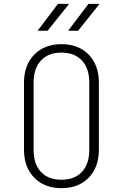

<svg xmlns="http://www.w3.org/2000/svg" viewBox="-20 -970 640 1000"><path d="M300 10Q212 10 158.5 -44.5Q105 -99 105 -190V-540Q105 -631 158.5 -685.5Q212 -740 300 -740Q389 -740 442 -685.5Q495 -631 495 -540V-190Q495 -99 442 -44.5Q389 10 300 10ZM300 -34Q369 -34 407 -75Q445 -116 445 -190V-540Q445 -614 406.5 -655Q368 -696 300 -696Q232 -696 193.5 -655Q155 -614 155 -540V-190Q155 -116 193 -75Q231 -34 300 -34ZM335 -810 441 -950H499L387 -810ZM176 -810 282 -950H340L228 -810Z"/></svg>

Font: Tiny Thin
Style: Regular
Weight: 100
Monospace: yes
Designer: Philipp Nurullin, Konstantin Bulenkov
Foundry: JetBrains
Version: Version 2.251; ttfautohint (v1.8.4.7-5d5b)